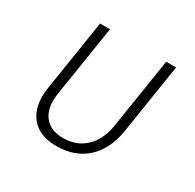

<svg xmlns="http://www.w3.org/2000/svg" viewBox="-127 -690 854 840"><g transform="rotate(30 300.0 -270.0)"><path d="M253 10Q164 10 122 -44.5Q80 -99 95 -194L151 -550H201L145 -194Q133 -119 164 -77Q195 -35 261 -35Q328 -35 372.5 -77Q417 -119 429 -194L485 -550H535L479 -194Q463 -97 404 -43.5Q345 10 253 10Z"/></g></svg>

Font: JetBrains Mono NL Thin
Style: Italic
Weight: 100
Italic angle: -9°
Monospace: yes
Designer: Philipp Nurullin, Konstantin Bulenkov
Foundry: JetBrains
Version: Version 2.305; ttfautohint (v1.8.4.7-5d5b)